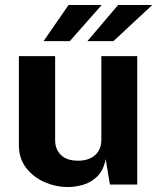

<svg xmlns="http://www.w3.org/2000/svg" viewBox="-20 -743 635 773"><path d="M253 10Q205.5 10 160.2 -9.5Q115 -29 85.5 -66.8Q56 -104.5 56 -159.5V-517H202V-178Q202 -142 225.5 -119Q249 -96 294.5 -96Q337 -96 362.5 -118.2Q388 -140.5 388 -180.5V-517H532.5V0H422.5L405.5 -102.5Q396.5 -57 371.8 -32.8Q347 -8.5 315.2 0.8Q283.5 10 253 10ZM256 -723 155.5 -577.5H261L389.5 -723ZM455.5 -723 332 -577.5H437L593 -723Z"/></svg>

Font: Public Sans
Style: Bold
Weight: 700
Designer: The Public Sans project authors (U.S. Web Design System). Libre Franklin designed by Pablo Impallari and Rodrigo Fuenzal
Version: Version 1.008; ttfautohint (v1.8.1) -l 8 -r 50 -G 200 -x 14 